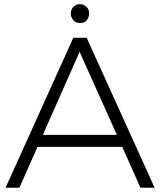

<svg xmlns="http://www.w3.org/2000/svg" viewBox="-20 -876 748 896"><path d="M701.5 0H635.5L550.5 -190.5H155L70.5 0H6L322 -699.5H384.5ZM525.5 -246.5 351.5 -634 180 -246.5ZM353.5 -768.5Q334 -768.5 322.2 -782Q310.5 -795.5 310.5 -812.5Q310.5 -833 323.2 -844.8Q336 -856.5 353.5 -856.5Q370 -856.5 383 -844.8Q396 -833 396 -812.5Q396 -797.5 386.2 -783Q376.5 -768.5 353.5 -768.5Z"/></svg>

Font: Argentum Novus Light
Style: Regular
Weight: 300
Designer: Julieta Ulanovsky (font) & Cristiano Sobral (main changes)
Foundry: Julieta Ulanovsky (font) & Cristiano Sobral (main changes)
Version: Version 3.00;November 27, 2020;FontCreator 13.0.0.2655 64-bi